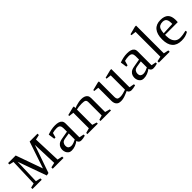

<svg xmlns="http://www.w3.org/2000/svg" viewBox="274 -2007 3298 3298"><g transform="rotate(-45 1923.0 -358.0)"><path d="M360 10 173 -511 158 -53 247 -33V0H22V-33L103 -53L120 -559L40 -578V-611H225L399 -122L564 -611H755V-578L665 -558L684 -53L776 -33V0H514V-33L603 -53L587 -508L410 0Z M966 11Q931 11 907 -7Q883 -25 871 -53.5Q859 -82 859 -112Q859 -136 867.5 -164.5Q876 -193 903.5 -217Q931 -241 986 -251L1137 -278V-362Q1137 -400 1120 -423Q1103 -446 1050 -446Q1028 -446 1001 -442.5Q974 -439 951 -432L927 -346H897L880 -463Q922 -479 969.5 -489.5Q1017 -500 1068 -500Q1114 -500 1148 -490Q1182 -480 1201 -456.5Q1220 -433 1220 -391V-58L1305 -40V-12Q1277 -3 1251 0.5Q1225 4 1205 4Q1181 4 1162.5 -9.5Q1144 -23 1139 -51Q1101 -23 1058 -6Q1015 11 966 11ZM1019 -51Q1048 -51 1080.5 -63Q1113 -75 1137 -88V-234L1033 -217Q983 -209 964.5 -183Q946 -157 946 -127Q946 -84 967 -67.5Q988 -51 1019 -51Z M1355 0V-28L1444 -53V-430L1355 -440V-463L1500 -500H1527V-460Q1547 -469 1576 -478Q1605 -487 1639 -493.5Q1673 -500 1706 -500Q1742 -500 1772 -490Q1802 -480 1820.5 -456Q1839 -432 1839 -391V-53L1929 -28V0H1674V-28L1756 -53V-374Q1756 -414 1735.5 -427Q1715 -440 1656 -440Q1625 -440 1589.5 -436Q1554 -432 1527 -424V-53L1609 -28V0Z M2165 10Q2122 10 2097 -7Q2072 -24 2061.5 -51.5Q2051 -79 2051 -109V-430L1962 -440V-463L2109 -500H2135V-120Q2135 -87 2149.5 -69.5Q2164 -52 2216 -52Q2243 -52 2282.5 -62Q2322 -72 2352 -83V-430L2262 -440V-463L2409 -500H2436V-58L2527 -40V-12Q2496 -3 2468.5 0.5Q2441 4 2421 4Q2402 4 2381.5 -9Q2361 -22 2357 -46Q2329 -35 2298 -21.5Q2267 -8 2233.5 1Q2200 10 2165 10Z M2717 11Q2682 11 2658 -7Q2634 -25 2622 -53.5Q2610 -82 2610 -112Q2610 -136 2618.5 -164.5Q2627 -193 2654.5 -217Q2682 -241 2737 -251L2888 -278V-362Q2888 -400 2871 -423Q2854 -446 2801 -446Q2779 -446 2752 -442.5Q2725 -439 2702 -432L2678 -346H2648L2631 -463Q2673 -479 2720.5 -489.5Q2768 -500 2819 -500Q2865 -500 2899 -490Q2933 -480 2952 -456.5Q2971 -433 2971 -391V-58L3056 -40V-12Q3028 -3 3002 0.5Q2976 4 2956 4Q2932 4 2913.5 -9.5Q2895 -23 2890 -51Q2852 -23 2809 -6Q2766 11 2717 11ZM2770 -51Q2799 -51 2831.5 -63Q2864 -75 2888 -88V-234L2784 -217Q2734 -209 2715.5 -183Q2697 -157 2697 -127Q2697 -84 2718 -67.5Q2739 -51 2770 -51Z M3092 0V-33L3182 -53V-656L3092 -666V-689L3238 -727H3265V-53L3355 -33V0Z M3638 11Q3582 11 3540 -5Q3498 -21 3469.5 -53Q3441 -85 3427 -132.5Q3413 -180 3413 -243Q3413 -306 3427 -354Q3441 -402 3468 -434.5Q3495 -467 3535 -483.5Q3575 -500 3627 -500Q3723 -500 3769 -454.5Q3815 -409 3815 -312Q3815 -304 3814.5 -296Q3814 -288 3814 -280Q3814 -272 3813 -262H3505V-230Q3505 -172 3522.5 -129.5Q3540 -87 3573 -64.5Q3606 -42 3652 -42Q3684 -42 3724.5 -48Q3765 -54 3802 -64L3808 -33Q3765 -9 3727 1Q3689 11 3638 11ZM3507 -297 3725 -307V-330Q3725 -371 3715.5 -398Q3706 -425 3685.5 -438Q3665 -451 3633 -451Q3590 -451 3563 -435.5Q3536 -420 3523 -386.5Q3510 -353 3507 -297Z"/></g></svg>

Font: Manuale
Style: Regular
Weight: 400
Designer: Eduardo Tunni / Pablo Cosgaya
Foundry: Eduardo Tunni / Pablo Cosgaya
Version: Version 1.002